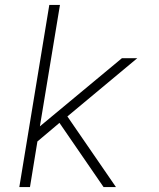

<svg xmlns="http://www.w3.org/2000/svg" viewBox="-20 -755 640 775"><path d="M58 0 179 -735H222L141 -245L472 -520H534L252 -285L448 0H398L220 -259L131 -184L101 0Z"/></svg>

Font: Iosevka SS04 XLt Ex Obl
Style: Regular
Weight: 200
Width: 7
Italic angle: -9°
Monospace: yes
Designer: Belleve Invis
Foundry: Belleve Invis
Version: Version 19.0.0; ttfautohint (v1.8.4)